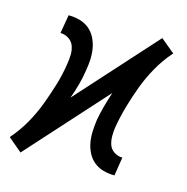

<svg xmlns="http://www.w3.org/2000/svg" viewBox="-96 -609 681 699"><g transform="rotate(15 244.5 -260.0)"><path d="M41 8 -11 -36 -9 -39Q19 -71 40.5 -109Q62 -147 77 -187Q92 -227 104 -267Q116 -307 122 -347Q125 -365 125.5 -382.5Q126 -400 120.5 -415.5Q115 -431 100.5 -440.5Q86 -450 69 -450L81 -520Q103 -520 123 -514.5Q143 -509 158.5 -496.5Q174 -484 183.5 -465.5Q193 -447 196.5 -426.5Q200 -406 199 -384.5Q198 -363 194 -341Q190 -314 182.5 -286.5Q175 -259 165 -232L432 -528L485 -484L482 -481Q454 -449 432.5 -411Q411 -373 396 -333Q381 -293 369.5 -253Q358 -213 351 -173Q348 -155 348 -137.5Q348 -120 353 -104.5Q358 -89 372.5 -79.5Q387 -70 404 -70L393 0Q371 0 351 -5.5Q331 -11 315.5 -23.5Q300 -36 290.5 -54.5Q281 -73 277.5 -93.5Q274 -114 275 -135.5Q276 -157 279 -179Q284 -206 291.5 -233.5Q299 -261 308 -288Z"/></g></svg>

Font: Iosevka Oblique
Style: Regular
Weight: 400
Italic angle: -9°
Monospace: yes
Designer: Belleve Invis
Foundry: Belleve Invis
Version: Version 32.5.0; ttfautohint (v1.8.4)